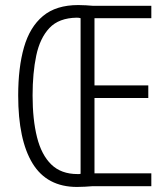

<svg xmlns="http://www.w3.org/2000/svg" viewBox="-20 -737 665 760"><path d="M290 -717Q308 -717 321 -716Q334 -715 348 -714H579V-665H354V-399H567V-349H354V-51H579V0H346Q332 1 317 2Q302 3 285 3Q166 3 109 -90Q52 -183 52 -359Q52 -470 75 -550Q98 -630 150 -673.5Q202 -717 290 -717ZM284 -667Q213 -666 175.5 -626Q138 -586 123.5 -517Q109 -448 109 -359Q109 -264 126.5 -194Q144 -124 183 -86Q222 -48 287 -48Q291 -48 293.5 -48Q296 -48 299 -49V-665Q293 -667 284 -667Z"/></svg>

Font: Noto Sans Gurmukhi ExtraCondensed Light
Style: Regular
Weight: 300
Width: 2
Designer: Jelle Bosma - Monotype Design Team
Foundry: Monotype Imaging Inc.
Version: Version 2.004; ttfautohint (v1.8.4.7-5d5b)